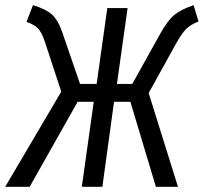

<svg xmlns="http://www.w3.org/2000/svg" viewBox="-39 -719 784 739"><path d="M706.1 -699.2 725.1 -636.2Q695.8 -625 678 -607.9Q660.2 -590.8 636.2 -546.9L533.2 -360.8L646 0H561L462.9 -327.1H399.9L355 0H275.9L321.8 -327.1H259.8L75.2 0H-19L196.8 -366.2L133.8 -558.1Q121.6 -594.7 107.2 -609.6Q92.8 -624.5 63 -634.8L87.9 -699.2Q136.7 -684.6 160.4 -663.6Q184.1 -642.6 200.2 -596.2L269 -396H333L374 -688H452.1L411.1 -396H470.2L578.1 -589.8Q606.4 -640.6 632.1 -661.6Q657.7 -682.6 706.1 -699.2Z"/></svg>

Font: Fira Sans Compressed Book
Style: Italic
Weight: 350
Width: 3
Italic angle: -8°
Designer: Carrois Corporate & Edenspiekermann AG
Foundry: Carrois Corporate GbR & Edenspiekermann AG
Version: Version 4.203;PS 004.203;hotconv 1.0.88;makeotf.lib2.5.64775